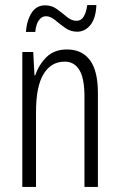

<svg xmlns="http://www.w3.org/2000/svg" viewBox="-20 -737 472 757"><path d="M244 -542Q303 -542 334.5 -500Q366 -458 366 -370V0H313V-357Q313 -428 293 -461Q273 -494 235 -494Q182 -494 152 -445.5Q122 -397 122 -295V0H68V-532H111L116 -440H119Q133 -482 163.5 -512Q194 -542 244 -542ZM82 -611Q86 -658 105 -687Q124 -716 158 -716Q184 -716 204.5 -701Q225 -686 243.5 -670.5Q262 -655 282 -655Q300 -655 310 -671.5Q320 -688 324 -717H360Q358 -665 336.5 -638.5Q315 -612 284 -612Q258 -612 237 -627Q216 -642 197.5 -657.5Q179 -673 161 -673Q145 -673 133.5 -657.5Q122 -642 119 -611Z"/></svg>

Font: Noto Sans Ethiopic ExtraCondensed Light
Style: Regular
Weight: 300
Width: 2
Designer: Monotype Design Team
Foundry: Monotype Imaging Inc.
Version: Version 2.102; ttfautohint (v1.8.4.7-5d5b)